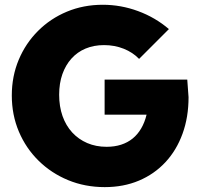

<svg xmlns="http://www.w3.org/2000/svg" viewBox="-20 -767 837 802"><path d="M561 -521Q534.7 -548.3 496.6 -563.5Q458.5 -578.6 414.6 -578.6Q372.1 -578.6 337.6 -564.2Q303.2 -549.8 278.6 -522.5Q253.9 -495.1 240.5 -457Q227.1 -418.9 227.1 -371.1Q227.1 -322.3 241.2 -282.2Q255.4 -242.2 281.7 -213.6Q308.1 -185.1 344.5 -169.4Q380.9 -153.8 425.3 -153.8Q458.5 -153.8 485.8 -162.6Q513.2 -171.4 534.2 -188.5Q555.2 -205.6 569.8 -230.7Q584.5 -255.9 592.3 -288.1H417V-434.6H762.2L767.6 -360.8Q767.6 -277.3 742.4 -208.3Q717.3 -139.2 670.9 -89.4Q624.5 -39.6 560.3 -12.5Q496.1 14.6 417.5 14.6Q335.4 14.6 264.9 -14.4Q194.3 -43.5 141.4 -95.5Q88.4 -147.5 58.8 -217.3Q29.3 -287.1 29.3 -368.2Q29.3 -448.2 58.1 -517.1Q86.9 -585.9 138.7 -637.7Q190.4 -689.5 259.5 -718.3Q328.6 -747.1 409.2 -747.1Q484.9 -747.1 556.6 -720.7Q628.4 -694.3 685.5 -645.5Z"/></svg>

Font: Kumbh Sans Black
Style: Regular
Weight: 900
Version: Version 1.005